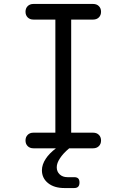

<svg xmlns="http://www.w3.org/2000/svg" viewBox="-20 -750 640 971"><path d="M340 -79H451Q469 -79 480 -68Q491 -57 491 -39.5Q491 -22 480 -11Q469 0 451 0H330Q298 27 283 51Q267 75 267 96Q267 118 282 132Q297 146 321 146H355Q369 146 375.5 152.5Q382 159 382 173Q382 187 375.5 194Q369 201 355 201H306Q254 201 223 176Q192 151 192 111Q192 82 212 52Q229 26 263 0H149Q131 0 120 -11Q109 -22 109 -39.5Q109 -57 120 -68Q131 -79 149 -79H260V-651H149Q131 -651 120 -662Q109 -673 109 -690.5Q109 -708 120 -719Q131 -730 149 -730H451Q469 -730 480 -719Q491 -708 491 -690.5Q491 -673 480 -662Q469 -651 451 -651H340Z"/></svg>

Font: Maple Mono Light
Style: Regular
Weight: 300
Monospace: yes
Designer: subframe7536
Version: Version 7.000